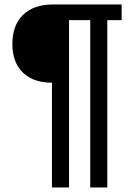

<svg xmlns="http://www.w3.org/2000/svg" viewBox="-20 -708 596 857"><path d="M522.9 -618.2H459V128.9H382.8V-618.2H288.1V128.9H211.9V-338.9Q128.4 -338.9 81.8 -384.3Q35.2 -429.7 35.2 -512.2Q35.2 -595.2 83 -641.6Q130.9 -688 215.8 -688H522.9Z"/></svg>

Font: Libra Sans Modern
Style: Bold
Weight: 700
Foundry: Stefan Peev, Context Ltd
Version: Version 1.000